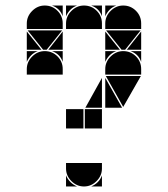

<svg xmlns="http://www.w3.org/2000/svg" viewBox="-20 -677 608 695"><path d="M284 -657Q311 -657 330 -638Q349 -619 349 -592V-572H219V-592Q219 -618 238.5 -637.5Q258 -657 284 -657ZM142 -492Q169 -492 188 -473Q207 -454 207 -427V-407H77V-427Q77 -453 96.5 -472.5Q116 -492 142 -492ZM142 -657Q169 -657 188 -638Q207 -619 207 -592V-572H77V-592Q77 -618 96.5 -637.5Q116 -657 142 -657ZM426 -492Q453 -492 472 -473Q491 -454 491 -427V-407H361V-427Q361 -453 380.5 -472.5Q400 -492 426 -492ZM426 -657Q453 -657 472 -638Q491 -619 491 -592V-572H361V-592Q361 -618 380.5 -637.5Q400 -657 426 -657ZM284 -2Q258 -2 238.5 -21.5Q219 -41 219 -67V-87H349V-67Q349 -41 329.5 -21.5Q310 -2 284 -2ZM490 -402 426 -290 363 -402ZM205 -567 149 -497H136L80 -567ZM489 -567 433 -497H420L364 -567ZM282 -212H219V-282H282ZM349 -212H287V-282H349ZM361 -287V-395L422 -287ZM349 -287H289L349 -395ZM361 -497V-563L414 -497ZM77 -497V-563L130 -497ZM207 -497H155L207 -563ZM491 -497H439L491 -563ZM219 -42Q231 -14 259 -2H219ZM361 -492H401Q387 -487 377 -477Q367 -467 361 -453ZM310 -2Q324 -8 334 -18Q344 -28 349 -42V-2ZM361 -657H401Q387 -652 377 -642Q367 -632 361 -618ZM77 -492H117Q103 -487 93 -477Q83 -467 77 -453ZM219 -657H259Q245 -652 235 -642Q225 -632 219 -618ZM349 -657V-618Q339 -647 310 -657ZM491 -492V-453Q481 -482 452 -492ZM207 -492V-453Q197 -482 168 -492ZM207 -657V-618Q197 -647 168 -657Z"/></svg>

Font: CAT DyFa
Style: Regular
Weight: 400
Designer: Peter Wiegel
Foundry: Peter Wiegel
Version: Version 1.001; ttfautohint (v1.3)